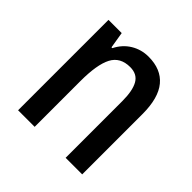

<svg xmlns="http://www.w3.org/2000/svg" viewBox="-147 -681 811 811"><g transform="rotate(45 258.5 -275.0)"><path d="M298 -550Q373 -550 412 -503Q451 -456 451 -360V0H352V-339Q352 -401 334 -432.5Q316 -464 274 -464Q215 -464 191 -418Q167 -372 167 -273V0H68V-540H147L159 -467H164Q184 -507 219.5 -528.5Q255 -550 298 -550Z"/></g></svg>

Font: Noto Sans Khmer Condensed Medium
Style: Regular
Weight: 500
Width: 3
Designer: Danh Hong and the Monotype Design Team
Foundry: Monotype Imaging Inc.
Version: Version 2.004; ttfautohint (v1.8.4.7-5d5b)